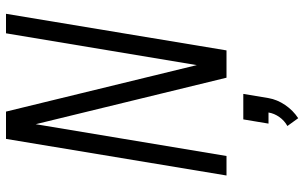

<svg xmlns="http://www.w3.org/2000/svg" viewBox="-207 -568 1014 640"><g transform="rotate(-90 300.0 -248.0)"><path d="M35 0 157 -735H248L403 -99L509 -735H574L452 0H361L206 -636L100 0ZM226 239 200 203Q218 193 230 176Q242 159 245 140H208L222 56H307L293 140Q288 169 270 195.5Q252 222 226 239Z"/></g></svg>

Font: Iosevka SS04 Lt Ex Obl
Style: Regular
Weight: 300
Width: 7
Italic angle: -9°
Monospace: yes
Designer: Belleve Invis
Foundry: Belleve Invis
Version: Version 19.0.0; ttfautohint (v1.8.4)